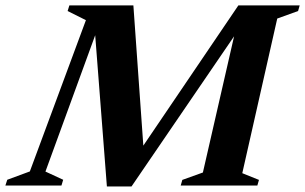

<svg xmlns="http://www.w3.org/2000/svg" viewBox="-69 -690 1134 714"><path d="M427 -670 464 -148.5 817.5 -670H1045.5L1039.5 -649L962 -621L832 -46L894 -21L888 0H603L609 -21L685.5 -48.5L801.5 -555L420 3.5H328.5L285 -559L100 -52L166 -21.5L159.5 0H-49L-42 -21.5L42 -52.5L250.5 -615L182.5 -649L189 -670Z"/></svg>

Font: Newsreader Text
Style: Bold Italic
Weight: 700
Italic angle: -17°
Designer: Hugues Gentile
Foundry: Production Type
Version: Version 1.001